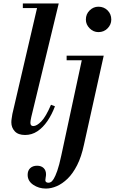

<svg xmlns="http://www.w3.org/2000/svg" viewBox="-20 -774 668 1118"><path d="M126 12Q86 12 66 -9.5Q46 -31 46 -62Q46 -72 48 -84.5Q50 -97 52 -110L202 -754H322L162 -92Q159 -79 158 -71Q157 -63 157 -59Q157 -40 174 -40Q194 -40 220.5 -67Q247 -94 277 -164L300 -155Q282 -107 256 -69Q230 -31 197.5 -9.5Q165 12 126 12ZM113 -727V-754H288V-727ZM247 324Q206 324 173.5 302Q141 280 141 244Q141 219 156 205Q171 191 196 191Q220 191 234 204.5Q248 218 248 241Q248 250 246 259Q244 268 244 275Q244 290 263 290Q268 290 275.5 286.5Q283 283 292.5 268Q302 253 313.5 220.5Q325 188 337 131L462 -450H584L469 68Q454 139 429 188Q404 237 373.5 266.5Q343 296 310.5 310Q278 324 247 324ZM368 -423V-450H572V-423ZM553 -587Q524 -587 502 -609Q480 -631 480 -660Q480 -692 502 -713.5Q524 -735 553 -735Q585 -735 606.5 -713.5Q628 -692 628 -660Q628 -631 606.5 -609Q585 -587 553 -587Z"/></svg>

Font: Libre Bodoni Medium
Style: Italic
Weight: 500
Italic angle: -13°
Designer: Pablo Impallari, Rodrigo Fuenzalida
Foundry: Impallari Type
Version: Version 2.005;gftools[0.9.23]